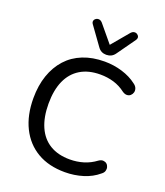

<svg xmlns="http://www.w3.org/2000/svg" viewBox="-169 -1058 1012 1180"><g transform="rotate(20 337.5 -468.5)"><path d="M395 9Q290 9 215 -35Q140 -79 99.5 -160.5Q59 -242 59 -353Q59 -436 82 -502.5Q105 -569 148 -616.5Q191 -664 253.5 -689Q316 -714 395 -714Q455 -714 510.5 -697Q566 -680 606 -649Q622 -638 627 -624Q632 -610 628.5 -597.5Q625 -585 615.5 -576.5Q606 -568 592 -567.5Q578 -567 562 -578Q527 -605 485.5 -617.5Q444 -630 397 -630Q320 -630 266.5 -597.5Q213 -565 185.5 -503.5Q158 -442 158 -353Q158 -265 185.5 -202.5Q213 -140 266.5 -107.5Q320 -75 397 -75Q444 -75 486.5 -88Q529 -101 565 -128Q581 -139 594.5 -138Q608 -137 617 -129.5Q626 -122 629.5 -109.5Q633 -97 629 -84Q625 -71 611 -61Q570 -26 513.5 -8.5Q457 9 395 9ZM388 -756Q371 -756 357 -763Q343 -770 332 -786L247 -904Q239 -915 241.5 -925Q244 -935 253.5 -941Q263 -947 274 -945.5Q285 -944 295 -933L388 -821L482 -933Q492 -944 503 -945.5Q514 -947 523 -941Q532 -935 534.5 -925.5Q537 -916 529 -904L445 -786Q434 -770 419.5 -763Q405 -756 388 -756Z"/></g></svg>

Font: Nunito Medium
Style: Regular
Weight: 500
Designer: Vernon Adams
Foundry: Vernon Adams
Version: Version 3.601